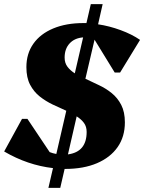

<svg xmlns="http://www.w3.org/2000/svg" viewBox="-30 -797 694 924"><path d="M203 107 225 12Q103 -2 -10 -68L76 -225H102L209 -65Q224 -59 241 -56L289 -264Q257 -278 223.5 -294Q190 -310 161.5 -332.5Q133 -355 115 -389Q97 -423 97 -474Q97 -539 130.5 -586.5Q164 -634 226 -660Q288 -686 372 -686Q379 -686 386 -686L407 -777H464L442 -680Q496 -672 550.5 -652Q605 -632 644 -605L548 -448H522L425 -606L381 -418Q412 -403 445.5 -387.5Q479 -372 507.5 -349Q536 -326 553.5 -292Q571 -258 571 -208Q571 -139 536 -89Q501 -39 436.5 -11.5Q372 16 283 16Q282 16 281 16L260 107ZM281 -520Q281 -494 294.5 -476Q308 -458 330 -444L370 -617Q329 -614 305 -588Q281 -562 281 -520ZM387 -162Q387 -188 374 -205.5Q361 -223 339 -237L297 -54Q387 -66 387 -162Z"/></svg>

Font: Platypi ExtraBold
Style: Italic
Weight: 800
Italic angle: -13°
Designer: David Sargent
Foundry: Bolt Cutter Type
Version: Version 1.200; ttfautohint (v1.8.4.7-5d5b)